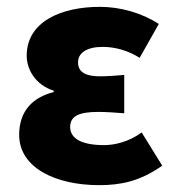

<svg xmlns="http://www.w3.org/2000/svg" viewBox="-20 -529 514 561"><path d="M270 12C332 12 389 1 454 -45L394 -142C356 -114 314 -105 284 -105C219 -105 185 -124 185 -158C185 -190 211 -202 267 -202C291 -202 318 -200 343 -198V-310C320 -308 293 -306 272 -306C232 -306 208 -317 208 -347C208 -374 233 -392 280 -392C317 -392 355 -381 388 -360L444 -459C395 -491 332 -509 272 -509C159 -509 58 -466 58 -366C58 -327 83 -281 137 -264V-260C77 -245 36 -206 36 -135C36 -39 142 12 270 12Z"/></svg>

Font: Source Sans Pro
Style: Bold
Weight: 700
Designer: Paul D. Hunt
Foundry: Adobe Systems Incorporated
Version: Version 3.006;hotconv 1.0.111;makeotfexe 2.5.65597